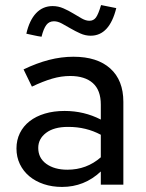

<svg xmlns="http://www.w3.org/2000/svg" viewBox="-20 -729 575 758"><path d="M45 0ZM225 9Q186 9 153 -2Q120 -13 96 -33Q72 -53 58.5 -81Q45 -109 45 -143Q45 -176 58.5 -203.5Q72 -231 97 -250.5Q122 -270 157 -280.5Q192 -291 235 -291Q312 -291 378 -257V-316Q378 -373 346.5 -401Q315 -429 257 -429Q222 -429 186 -418.5Q150 -408 106 -387Q98 -404 89.5 -421Q81 -438 73 -455Q125 -480 173.5 -492.5Q222 -505 270 -505Q364 -505 415.5 -458.5Q467 -412 467 -327V0H378V-52Q313 9 225 9ZM131 -145Q131 -105 163 -82Q195 -59 246 -59Q322 -59 378 -108V-197Q320 -228 250 -228H248Q193 -228 162 -204.5Q131 -181 131 -145ZM144 -584Q129 -586 114 -589.5Q99 -593 84 -596Q96 -649 122.5 -677Q149 -705 188 -705Q210 -705 230.5 -696Q251 -687 269 -676Q287 -665 303 -656Q319 -647 333 -647Q349 -647 358.5 -659.5Q368 -672 379 -709L439 -697Q412 -588 338 -588Q317 -588 297 -597Q277 -606 259 -616.5Q241 -627 224.5 -636Q208 -645 193 -645Q174 -645 163 -630.5Q152 -616 144 -584Z"/></svg>

Font: Rosa Sans
Style: Regular
Weight: 400
Designer: Pentagram / MCKL
Foundry: Pentagram / MCKL
Version: Version 1.005;September 16, 2019;FontCreator 11.5.0.2425 64-